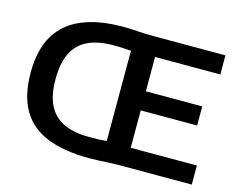

<svg xmlns="http://www.w3.org/2000/svg" viewBox="-103 -902 1320 1064"><g transform="rotate(15 557.0 -370.0)"><path d="M486.5 6Q340 6 243 -33.5Q146 -73 98 -156Q50 -239 50 -370Q50 -498.5 99 -582Q148 -665.5 244 -706Q340 -746.5 481 -746.5Q522.5 -746.5 567.2 -743.2Q612 -740 652.5 -740H1068V-630.5H693.5V-109.5H1073V0H656.5Q630.5 0 601 1.5Q571.5 3 542 4.5Q512.5 6 486.5 6ZM455.5 -107.5Q485 -107.5 510 -108.2Q535 -109 555.5 -111V-629Q530.5 -631.5 506.5 -632.5Q482.5 -633.5 454.5 -633.5Q367 -633.5 308.8 -606Q250.5 -578.5 221.5 -520Q192.5 -461.5 192.5 -369Q192.5 -277 222 -219.2Q251.5 -161.5 310 -134.5Q368.5 -107.5 455.5 -107.5ZM634.5 -324V-433.5H1017V-324Z"/></g></svg>

Font: Encode Sans SemiExpanded SemiBold
Style: Regular
Weight: 600
Width: 6
Designer: Multiple Designers
Foundry: Impallari Type
Version: Version 3.002